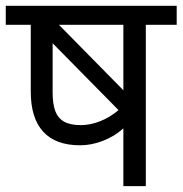

<svg xmlns="http://www.w3.org/2000/svg" viewBox="-27 -636 624 656"><path d="M576.7 -551.3H471.2V0H394.5V-197.3Q363.8 -169.9 324.7 -154.8Q285.6 -139.6 246.6 -139.6Q163.1 -139.6 120.6 -186Q78.1 -232.4 78.1 -323.2V-551.3H-7.3V-616.2H576.7ZM394.5 -551.3H174.3L394.5 -327.6ZM249 -208.5Q281.2 -208.5 314.9 -221.7Q348.6 -234.9 377.9 -259.8L152.8 -488.3V-320.8Q152.8 -281.7 161.6 -257.3Q170.4 -232.9 191.4 -220.7Q212.4 -208.5 249 -208.5Z"/></svg>

Font: Varta
Style: Regular
Weight: 400
Designer: Joana Correia, Viktoriya Grabowska, Eben Sorkin
Foundry: Sorkin Type
Version: Version 1.002; ttfautohint (v1.3) -l 8 -r 24 -G 200 -x 12 -H